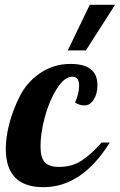

<svg xmlns="http://www.w3.org/2000/svg" viewBox="-20 -770 497 796"><path d="M4 -153Q4 -201 18.5 -257Q33 -313 62 -371Q91 -429 146.5 -467Q202 -505 273 -505Q384 -505 384 -417Q384 -381 368.5 -357Q353 -333 331 -333Q309 -333 291 -345Q308 -382 308 -415Q308 -452 280 -452Q247 -452 215.5 -402Q184 -352 166 -285Q148 -218 148 -163Q148 -115 166.5 -96.5Q185 -78 224 -78Q278 -78 317.5 -103.5Q357 -129 401 -179H435Q320 6 160 6Q4 6 4 -153ZM261 -561 352 -750H457L336 -561Z"/></svg>

Font: Lobster Two
Style: Bold Italic
Weight: 700
Designer: Pablo Impallari
Foundry: Pablo Impallari. www.impallari.com
Version: Version 1.006